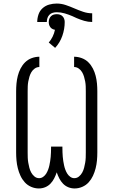

<svg xmlns="http://www.w3.org/2000/svg" viewBox="-20 -1055 640 1083"><path d="M199 8Q177 8 156 -1Q135 -10 120 -26.5Q105 -43 95.5 -63.5Q86 -84 80.5 -106Q75 -128 73 -150.5Q71 -173 71 -195V-540Q71 -562 73 -584Q75 -606 80.5 -627.5Q86 -649 96 -668.5Q106 -688 121.5 -703.5Q137 -719 158.5 -727Q180 -735 202 -735V-677Q188 -677 176 -668.5Q164 -660 157 -648Q150 -636 146 -622.5Q142 -609 139.5 -595.5Q137 -582 136.5 -568Q136 -554 136 -540V-195Q136 -180 136.5 -165.5Q137 -151 139.5 -137Q142 -123 145.5 -109Q149 -95 156 -82Q163 -69 174.5 -59.5Q186 -50 201 -50Q213 -50 223.5 -57.5Q234 -65 240.5 -75.5Q247 -86 251.5 -98Q256 -110 258.5 -122Q261 -134 263 -146Q265 -158 266 -170.5Q267 -183 267.5 -195.5Q268 -208 268 -221V-228H332V-221Q332 -208 332.5 -195.5Q333 -183 334 -170.5Q335 -158 337 -146Q339 -134 341.5 -122Q344 -110 348.5 -98Q353 -86 359.5 -75.5Q366 -65 376.5 -57.5Q387 -50 399 -50Q414 -50 425.5 -59.5Q437 -69 444 -82Q451 -95 454.5 -109Q458 -123 460.5 -137Q463 -151 463.5 -165.5Q464 -180 464 -195V-540Q464 -554 463.5 -568Q463 -582 460.5 -595.5Q458 -609 454 -622.5Q450 -636 443 -648Q436 -660 424 -668.5Q412 -677 398 -677V-735Q420 -735 441.5 -727Q463 -719 478.5 -703.5Q494 -688 504 -668.5Q514 -649 519.5 -627.5Q525 -606 527 -584Q529 -562 529 -540V-195Q529 -173 527 -150.5Q525 -128 519.5 -106Q514 -84 504.5 -63.5Q495 -43 480 -26.5Q465 -10 444 -1Q423 8 401 8Q382 8 365 1Q348 -6 335.5 -19Q323 -32 314.5 -48.5Q306 -65 300 -83Q294 -65 285.5 -48.5Q277 -32 264.5 -19Q252 -6 235 1Q218 8 199 8ZM244 -931H190Q190 -952 197 -973Q204 -994 220 -1008.5Q236 -1023 257 -1029Q278 -1035 300 -1035Q326 -1035 351 -1026.5Q376 -1018 400 -1007.5Q424 -997 449 -988.5Q474 -980 500 -980V-931Q477 -931 455 -937.5Q433 -944 412 -953L388 -964Q367 -973 345 -979.5Q323 -986 300 -986Q289 -986 278 -983Q267 -980 259 -972Q251 -964 247.5 -953Q244 -942 244 -931ZM291 -785 255 -815Q268 -830 277 -848.5Q286 -867 290 -887Q283 -888 276 -891.5Q269 -895 264 -901.5Q259 -908 257 -915.5Q255 -923 255 -931Q255 -940 258 -948.5Q261 -957 267.5 -963.5Q274 -970 282.5 -972.5Q291 -975 300 -975Q309 -975 317.5 -972.5Q326 -970 332.5 -963.5Q339 -957 342 -948.5Q345 -940 345 -931Q345 -891 331.5 -852.5Q318 -814 291 -785Z"/></svg>

Font: Iosevka Slab Light Extended
Style: Regular
Weight: 300
Width: 7
Monospace: yes
Designer: Belleve Invis
Foundry: Belleve Invis
Version: Version 11.1.0; ttfautohint (v1.8.3)